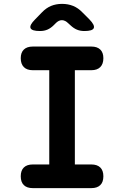

<svg xmlns="http://www.w3.org/2000/svg" viewBox="-20 -970 640 990"><path d="M366 -122H451Q481 -122 497 -106.5Q513 -91 513 -61Q513 -31 497 -15.5Q481 0 451 0H149Q119 0 103 -15.5Q87 -31 87 -61Q87 -91 103 -106.5Q119 -122 149 -122H234V-608H149Q119 -608 103 -624Q87 -640 87 -670Q87 -699 103 -714.5Q119 -730 149 -730H451Q481 -730 497 -714.5Q513 -699 513 -670Q513 -640 497 -624Q481 -608 451 -608H366ZM186 -810Q144 -810 137.5 -825Q131 -840 161 -870L196 -906Q218 -929 243.5 -939.5Q269 -950 300 -950Q331 -950 357 -939.5Q383 -929 405 -906L441 -870Q470 -840 463.5 -825Q457 -810 415 -810Q394 -810 377 -817Q360 -824 344 -839L333 -849Q316 -866 299 -866Q282 -866 266 -849L257 -840Q242 -825 225 -817.5Q208 -810 186 -810Z"/></svg>

Font: Maple Mono
Style: Bold
Weight: 700
Monospace: yes
Designer: subframe7536
Version: Version 7.200